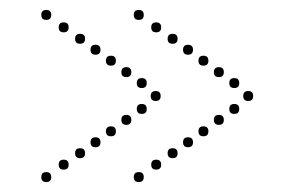

<svg xmlns="http://www.w3.org/2000/svg" viewBox="-20 -452 581 386"><path d="M479 -249Q469 -249 469 -259Q469 -269 479 -269Q489 -269 489 -259Q489 -249 479 -249ZM259 -106Q269 -106 269 -96Q269 -86 259 -86Q249 -86 249 -96Q249 -106 259 -106ZM294 -131Q304 -131 304 -121Q304 -111 294 -111Q284 -111 284 -121Q284 -131 294 -131ZM327 -154Q337 -154 337 -144Q337 -134 327 -134Q317 -134 317 -144Q317 -154 327 -154ZM358 -176Q368 -176 368 -166Q368 -156 358 -156Q348 -156 348 -166Q348 -176 358 -176ZM389 -198Q399 -198 399 -188Q399 -178 389 -178Q379 -178 379 -188Q379 -198 389 -198ZM420 -221Q430 -221 430 -211Q430 -201 420 -201Q410 -201 410 -211Q410 -221 420 -221ZM451 -243Q461 -243 461 -233Q461 -223 451 -223Q441 -223 441 -233Q441 -243 451 -243ZM259 -412Q249 -412 249 -422Q249 -432 259 -432Q269 -432 269 -422Q269 -412 259 -412ZM294 -387Q284 -387 284 -397Q284 -407 294 -407Q304 -407 304 -397Q304 -387 294 -387ZM327 -364Q317 -364 317 -374Q317 -384 327 -384Q337 -384 337 -374Q337 -364 327 -364ZM358 -342Q348 -342 348 -352Q348 -362 358 -362Q368 -362 368 -352Q368 -342 358 -342ZM389 -320Q379 -320 379 -330Q379 -340 389 -340Q399 -340 399 -330Q399 -320 389 -320ZM420 -297Q410 -297 410 -307Q410 -317 420 -317Q430 -317 430 -307Q430 -297 420 -297ZM451 -275Q441 -275 441 -285Q441 -295 451 -295Q461 -295 461 -285Q461 -275 451 -275ZM293 -249Q283 -249 283 -259Q283 -269 293 -269Q303 -269 303 -259Q303 -249 293 -249ZM73 -106Q83 -106 83 -96Q83 -86 73 -86Q63 -86 63 -96Q63 -106 73 -106ZM108 -131Q118 -131 118 -121Q118 -111 108 -111Q98 -111 98 -121Q98 -131 108 -131ZM141 -154Q151 -154 151 -144Q151 -134 141 -134Q131 -134 131 -144Q131 -154 141 -154ZM172 -176Q182 -176 182 -166Q182 -156 172 -156Q162 -156 162 -166Q162 -176 172 -176ZM203 -198Q213 -198 213 -188Q213 -178 203 -178Q193 -178 193 -188Q193 -198 203 -198ZM234 -221Q244 -221 244 -211Q244 -201 234 -201Q224 -201 224 -211Q224 -221 234 -221ZM265 -243Q275 -243 275 -233Q275 -223 265 -223Q255 -223 255 -233Q255 -243 265 -243ZM73 -412Q63 -412 63 -422Q63 -432 73 -432Q83 -432 83 -422Q83 -412 73 -412ZM108 -387Q98 -387 98 -397Q98 -407 108 -407Q118 -407 118 -397Q118 -387 108 -387ZM141 -364Q131 -364 131 -374Q131 -384 141 -384Q151 -384 151 -374Q151 -364 141 -364ZM172 -342Q162 -342 162 -352Q162 -362 172 -362Q182 -362 182 -352Q182 -342 172 -342ZM203 -320Q193 -320 193 -330Q193 -340 203 -340Q213 -340 213 -330Q213 -320 203 -320ZM234 -297Q224 -297 224 -307Q224 -317 234 -317Q244 -317 244 -307Q244 -297 234 -297ZM265 -275Q255 -275 255 -285Q255 -295 265 -295Q275 -295 275 -285Q275 -275 265 -275Z"/></svg>

Font: Raleway Dots 
Style: Regular
Weight: 400
Version: Version 1.000